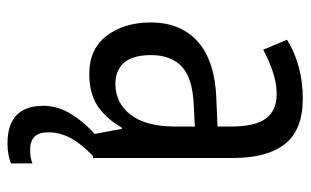

<svg xmlns="http://www.w3.org/2000/svg" viewBox="-174 -412 809 500"><g transform="rotate(90 230.0 -161.5)"><path d="M236 -546Q318 -546 354.5 -499.5Q391 -453 391 -363V0H329L315 -75H312Q287 -32 254.5 -11Q222 10 172 10Q107 10 72.5 -35.5Q38 -81 38 -150Q38 -229 89 -273.5Q140 -318 239 -321L309 -324V-359Q309 -422 288 -450Q267 -478 225 -478Q197 -478 168 -468.5Q139 -459 109 -443L83 -505Q115 -525 154 -535.5Q193 -546 236 -546ZM252 -262Q183 -259 153 -231Q123 -203 123 -151Q123 -103 143 -80.5Q163 -58 198 -58Q248 -58 278.5 -98Q309 -138 309 -213V-265ZM324 117Q324 164 369 164Q381 164 389.5 162.5Q398 161 405 158V214Q395 218 382 220.5Q369 223 353 223Q255 223 255 129Q255 90 279.5 52.5Q304 15 339 -13L386 0Q352 33 338 60.5Q324 88 324 117Z"/></g></svg>

Font: Noto Sans Gurmukhi Condensed
Style: Regular
Weight: 400
Width: 3
Designer: Jelle Bosma - Monotype Design Team
Foundry: Monotype Imaging Inc.
Version: Version 2.004; ttfautohint (v1.8.4.7-5d5b)